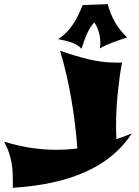

<svg xmlns="http://www.w3.org/2000/svg" viewBox="-36 -855 666 923"><path d="M598.1 -213.9Q560.5 -156.2 506.8 -110.6Q453.1 -64.9 382.1 -32Q311 1 222.2 21Q133.3 41 25.9 47.9Q25.9 17.1 25.4 -10Q24.9 -37.1 21 -63.5Q17.1 -89.8 8.5 -116.7Q0 -143.6 -16.1 -173.8Q52.7 -153.3 114.3 -144Q175.8 -134.8 232.9 -134.8Q258.8 -134.8 284.4 -136.5Q310.1 -138.2 335.9 -141.1Q327.1 -260.3 306.6 -380.1Q286.1 -500 252.9 -610.8Q324.2 -585.9 390.1 -570.1Q456.1 -554.2 517.1 -554.2H550.8Q543.9 -519.5 538.8 -481.4Q533.7 -443.4 529.8 -404.5Q525.9 -365.7 523.9 -327.1Q522 -288.6 522 -252.9Q522 -235.8 522.2 -219.2Q522.5 -202.6 523.9 -186Q542 -191.9 560.8 -199.2Q579.6 -206.5 598.1 -213.9ZM575.2 -674.8Q560.1 -669.9 543 -664.3Q525.9 -658.7 508.8 -652.1Q491.7 -645.5 475.1 -638.2Q458.5 -630.9 444.3 -622.6Q446.8 -637.7 446.3 -654.1Q445.8 -670.4 442.4 -687Q439 -703.6 432.6 -719Q426.3 -734.4 417 -747.6Q394.5 -721.2 381.3 -690.7Q368.2 -660.2 356 -620.6Q346.7 -631.3 333.5 -638.9Q320.3 -646.5 305.2 -651.6Q290 -656.7 274.2 -660.4Q258.3 -664.1 243.2 -667Q264.6 -680.2 282.2 -698Q299.8 -715.8 314.2 -737.1Q328.6 -758.3 340.1 -782Q351.6 -805.7 361.3 -830.6L481.9 -835Q494.1 -788.1 516.4 -749Q538.6 -710 575.2 -674.8Z"/></svg>

Font: Shojumaru
Style: Regular
Weight: 400
Version: Version 1.001